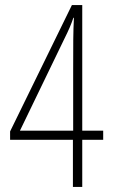

<svg xmlns="http://www.w3.org/2000/svg" viewBox="-20 -741 451 761"><path d="M269 -187V0H306V-187H389V-223H306V-721H265L20 -220V-187ZM270 -223H59L235 -587C252 -621 262 -644 271 -671L273 -670C270 -615 270 -567 270 -458Z"/></svg>

Font: Noto Sans Devanagari UI ExtraCondensed ExtraLight
Style: Regular
Weight: 200
Width: 2
Designer: Jelle Bosma - Monotype Design Team
Foundry: Monotype Imaging Inc.
Version: Version 2.004